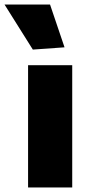

<svg xmlns="http://www.w3.org/2000/svg" viewBox="-67 -828 396 848"><path d="M57 -540H252V0H57ZM78 -609 -47 -808H154L218 -619Z"/></svg>

Font: Encode Sans Normal
Style: ExtraBold
Weight: 800
Designer: Pablo Impallari, Andres Torresi
Foundry: Pablo Impallari, Andres Torresi
Version: Version 1.000; ttfautohint (v1.00) -l 8 -r 50 -G 200 -x 14 -